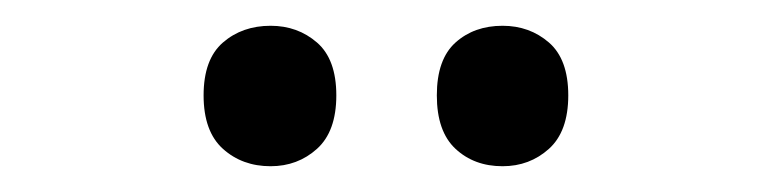

<svg xmlns="http://www.w3.org/2000/svg" viewBox="-20 -753 602 149"><path d="M138 -679Q138 -707 153 -720Q168 -733 190 -733Q211 -733 226 -720Q241 -707 241 -679Q241 -651 226 -637.5Q211 -624 190 -624Q168 -624 153 -637.5Q138 -651 138 -679ZM319 -679Q319 -707 333.5 -720Q348 -733 370 -733Q391 -733 406 -720Q421 -707 421 -679Q421 -651 406 -637.5Q391 -624 370 -624Q348 -624 333.5 -637.5Q319 -651 319 -679Z"/></svg>

Font: Noto Sans Gurmukhi SemiCondensed Medium
Style: Regular
Weight: 500
Width: 4
Designer: Jelle Bosma - Monotype Design Team
Foundry: Monotype Imaging Inc.
Version: Version 2.004; ttfautohint (v1.8.4.7-5d5b)